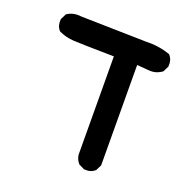

<svg xmlns="http://www.w3.org/2000/svg" viewBox="-105 -525 710 740"><g transform="rotate(20 250.0 -154.5)"><path d="M314.9 120.1 295.4 110.4 293.5 109.4 292.5 107.9Q286.6 101.1 283 92.8Q279.3 84.5 278.3 75.2V74.7V74.2L276.4 -327.1Q137.2 -329.1 108.9 -331.1Q77.6 -333 50.8 -345.7L48.8 -346.7L47.4 -348.1Q32.7 -364.7 35.2 -390.6V-392.6L36.1 -394L45.9 -413.6L47.4 -416L49.3 -417.5Q73.7 -433.1 106.4 -428.7L372.1 -422.9Q424.3 -424.8 471.2 -408.7L473.6 -407.7L475.1 -405.8Q489.7 -389.2 487.3 -363.3V-361.3L486.3 -359.9L476.6 -340.3L475.6 -338.4L473.6 -336.9Q465.3 -331.1 456.1 -327.4Q446.8 -323.7 436.8 -322.8Q426.8 -321.8 416 -323.2L372.1 -326.7L374 82V84.5L373 86.4L363.3 106L362.3 107.9L360.8 108.9Q344.2 123.5 318.4 121.1H316.4Z"/></g></svg>

Font: NaikaiFont
Style: Bold
Weight: 700
Version: Version 1.89